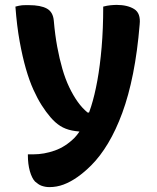

<svg xmlns="http://www.w3.org/2000/svg" viewBox="-20 -565 640 785"><path d="M456 -545Q501 -545 528.5 -528Q556 -511 551 -465Q542 -355 524 -264.5Q506 -174 480 -103.5Q454 -33 422 20.5Q390 74 353 111Q325 139 296.5 159Q268 179 240 189.5Q212 200 182 200Q173 200 165 198.5Q157 197 150 194.5Q143 192 136.5 187.5Q130 183 123 177Q110 163 102 134.5Q94 106 94 70V66H100Q104 66 108.5 66Q113 66 117 66Q160 66 204 50.5Q248 35 285 -2Q303 -21 320.5 -52.5Q338 -84 352.5 -129.5Q367 -175 378 -235.5Q389 -296 395.5 -371.5Q402 -447 402 -538Q410 -540 417.5 -541.5Q425 -543 431.5 -543.5Q438 -544 444 -544.5Q450 -545 456 -545ZM98 -544Q146 -544 171.5 -530Q197 -516 200 -480Q205 -422 214 -373.5Q223 -325 235 -283.5Q247 -242 263 -208.5Q279 -175 297.5 -149Q316 -123 338 -105H371L343 -26H336Q301 -26 274 -31.5Q247 -37 226.5 -50Q206 -63 187 -85Q168 -107 150.5 -134.5Q133 -162 116.5 -198.5Q100 -235 86 -283.5Q72 -332 60.5 -395Q49 -458 43 -538Q51 -540 57.5 -541.5Q64 -543 70.5 -543.5Q77 -544 84 -544Q91 -544 98 -544Z"/></svg>

Font: Recursive Casual
Style: Bold
Weight: 700
Version: Version 1.085